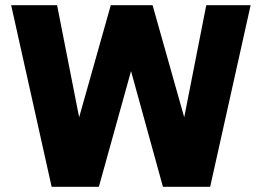

<svg xmlns="http://www.w3.org/2000/svg" viewBox="-20 -720 1009 740"><path d="M361 0H179L23 -700H200L285 -268L407 -700H568L690 -268L775 -700H946L790 0H608L485 -446Z"/></svg>

Font: Rosa Sans Black
Style: Regular
Weight: 900
Designer: Pentagram / MCKL
Foundry: Pentagram / MCKL
Version: Version 1.005;September 16, 2019;FontCreator 11.5.0.2425 64-